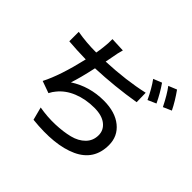

<svg xmlns="http://www.w3.org/2000/svg" viewBox="-202 -1103 1404 1404"><g transform="rotate(45 500.0 -401.0)"><path d="M740.2 -674.8 742.2 -579.1Q548.8 -546.9 351.6 -539.1Q323.2 -409.2 299.8 -341.8Q418 -418 564.5 -418Q682.6 -418 752 -361.8Q821.3 -305.7 821.3 -213.9Q821.3 -58.6 680.7 5.9Q540 70.3 299.8 44.9L273.4 -55.7Q357.4 -41 437 -43.9Q516.6 -46.9 578.6 -62.5Q640.6 -78.1 678.7 -116.7Q716.8 -155.3 716.8 -211.9Q716.8 -264.6 673.8 -298.3Q630.9 -332 552.7 -332Q462.9 -332 388.2 -301.8Q313.5 -271.5 268.6 -214.8Q253.9 -198.2 239.3 -169.9L146.5 -203.1Q208 -322.3 257.8 -537.1Q158.2 -539.1 79.1 -545.9V-643.6Q173.8 -627 274.4 -627H276.4Q282.2 -656.2 286.1 -691.4Q292 -738.3 291 -780.3L403.3 -775.4Q390.6 -733.4 382.8 -683.6L372.1 -628.9Q577.1 -637.7 740.2 -674.8ZM707 -785.2 772.5 -811.5Q816.4 -749 851.6 -674.8L787.1 -646.5Q749 -727.5 707 -785.2ZM821.3 -827.1 885.7 -853.5Q936.5 -782.2 967.8 -717.8L903.3 -689.5Q859.4 -777.3 821.3 -827.1Z"/></g></svg>

Font: Gen Shin Gothic Monospace Medium
Style: Regular
Weight: 500
Designer: [Source Han Sans]
Ryoko NISHIZUKA  (kana & ideographs); Paul D. Hunt (Latin, Greek & Cyrillic); Wenlong ZHANG  (bopomofo
Version: Version 1.002.20150607